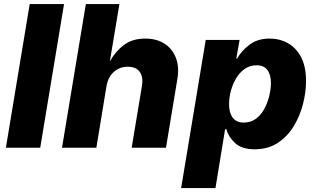

<svg xmlns="http://www.w3.org/2000/svg" viewBox="-20 -748 1599 972"><path d="M304.2 -727.5 183.6 0H9.8L130.4 -727.5Z M519 -311 467.8 0H293.9L414.6 -727.5H584.5L536.1 -437.5Q565.9 -489.7 608.6 -521.2Q651.4 -552.7 715.3 -552.7Q772.5 -552.7 812.5 -527.1Q852.5 -501.5 870.4 -455.3Q888.2 -409.2 877.9 -347.7L820.3 0H646.5L698.7 -313.5Q706.1 -358.9 687 -384.5Q668 -410.2 627 -410.2Q585.9 -410.2 556.4 -384Q526.9 -357.9 519 -311Z M897 204.1 1021.5 -545.9H1192.9L1176.3 -452.1H1180.7Q1202.1 -490.2 1242.9 -521.5Q1283.7 -552.7 1344.7 -552.7Q1396 -552.7 1437.7 -529.3Q1479.5 -505.9 1504.4 -458.3Q1529.3 -410.6 1529.3 -337.9Q1529.3 -281.7 1513.9 -221.4Q1498.5 -161.1 1467 -109.1Q1435.5 -57.1 1386.2 -24.7Q1336.9 7.8 1269 7.8Q1203.6 7.8 1169.7 -24.2Q1135.7 -56.2 1126 -93.8H1119.6L1070.8 204.1ZM1213.4 -127.4Q1250.5 -127.4 1276.9 -147.7Q1303.2 -168 1319.6 -199.5Q1335.9 -231 1343.8 -265.1Q1351.6 -299.3 1351.6 -327.1Q1351.6 -369.6 1333.7 -393.6Q1315.9 -417.5 1279.3 -417.5Q1245.1 -417.5 1219 -399.2Q1192.9 -380.9 1175.3 -351.3Q1157.7 -321.8 1148.7 -287.4Q1139.6 -252.9 1139.6 -220.2Q1139.6 -176.8 1158.4 -152.1Q1177.2 -127.4 1213.4 -127.4Z"/></svg>

Font: Inter Extra Bold
Style: Italic
Weight: 800
Italic angle: -9.39999°
Designer: Rasmus Andersson
Foundry: rsms
Version: Version 4.000;git-3c8e0fc